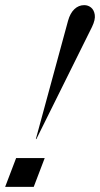

<svg xmlns="http://www.w3.org/2000/svg" viewBox="-46 -731 391 751"><path d="M220.2 -649.9Q228.5 -679.7 245.1 -695.3Q261.7 -710.9 283.2 -710.9Q298.8 -710.9 310.3 -701.4Q321.8 -691.9 324.7 -673.1Q327.6 -654.3 314 -626L96.2 -187H94.2ZM17.1 -112.8H128.9L85.9 0H-25.9Z"/></svg>

Font: Redaction
Style: Italic
Weight: 400
Designer: Jeremy Mickel / Forest Young
Foundry: MCKL
Version: Version 2.001;hotconv 1.0.113;makeotfexe 2.5.65598 DEVELOPME